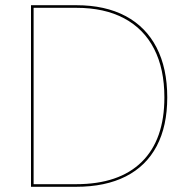

<svg xmlns="http://www.w3.org/2000/svg" viewBox="-20 -717 732 737"><path d="M99 -697H273Q383.5 -697 461.8 -655.5Q540 -614 581 -534.5Q622 -455 622 -343Q622 -233 581.5 -156.2Q541 -79.5 462.8 -39.8Q384.5 0 272 0H99ZM272 -10Q437 -10 524 -95.5Q611 -181 611 -343Q611 -452.5 571.5 -529.5Q532 -606.5 456.2 -646.8Q380.5 -687 273 -687H109V-10Z"/></svg>

Font: HK Grotesk Thin
Style: Regular
Weight: 100
Designer: Alfredo Marco Pradil
Foundry: Hanken Design Co.
Version: Version 3.001